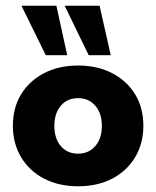

<svg xmlns="http://www.w3.org/2000/svg" viewBox="-20 -641 546 671"><path d="M253 10Q185 10 133.5 -17Q82 -44 53.5 -92Q25 -140 25 -201Q25 -264 53.5 -311Q82 -358 133.5 -385Q185 -412 253 -412Q321 -412 372.5 -385Q424 -358 452.5 -311Q481 -264 481 -201Q481 -140 452.5 -92Q424 -44 372.5 -17Q321 10 253 10ZM253 -104Q290 -104 313 -130.5Q336 -157 336 -201Q336 -245 313 -271.5Q290 -298 253 -298Q215 -298 192.5 -271.5Q170 -245 170 -201Q170 -157 192.5 -130.5Q215 -104 253 -104ZM290 -448 206 -621H328L367 -448ZM140 -448 55 -621H177L215 -448Z"/></svg>

Font: Rokkitt SemiBold ExtraBold
Style: Regular
Weight: 800
Version: Version 3.103